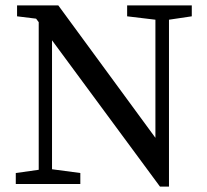

<svg xmlns="http://www.w3.org/2000/svg" viewBox="-20 -689 777 719"><path d="M612.8 9.8H579.1L174.8 -538.1V-55.2L280.8 -41V0H39.1V-41L125 -53.2V-606L115.2 -619.1L43.9 -627.9V-668.9H198.2L562 -172.9V-615.2L456.1 -627.9V-668.9H698.2V-627.9L612.8 -615.2Z"/></svg>

Font: SourceSerifPro-Regular
Style: Regular
Weight: 400
Designer: Frank Grießhammer
Foundry: Adobe Systems Incorporated
Version: Version 1.014;PS Version 1.0;hotconv 1.0.73;makeotf.lib2.5.5